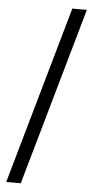

<svg xmlns="http://www.w3.org/2000/svg" viewBox="-64 -835 517 1052"><g transform="rotate(5 195.0 -309.0)"><path d="M12 180H92L370 -798H290Z"/></g></svg>

Font: Noto Sans CJK JP Medium
Style: Regular
Weight: 500
Designer: Ryoko NISHIZUKA (kana & ideographs); Paul D. Hunt (Latin, Greek & Cyrillic); Wenlong ZHANG (bopomofo); Sandoll Communica
Foundry: Adobe Systems Incorporated
Version: Version 1.004;PS 1.004;hotconv 1.0.82;makeotf.lib2.5.63406